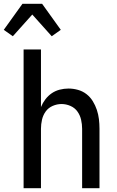

<svg xmlns="http://www.w3.org/2000/svg" viewBox="-52 -997 620 1017"><path d="M73 0V-735H165V-430Q174 -452 188.5 -471Q203 -490 222 -503Q241 -516 264 -522Q287 -528 311 -528Q336 -528 361 -521Q386 -514 406 -498.5Q426 -483 439.5 -461Q453 -439 461 -415Q469 -391 472 -366Q475 -341 475 -315V0H383V-315Q383 -339 377.5 -363Q372 -387 358 -406.5Q344 -426 321 -436Q298 -446 274 -446Q250 -446 227 -436Q204 -426 190 -406.5Q176 -387 170.5 -363Q165 -339 165 -315V0ZM16 -805 -32 -839 67 -977H171L270 -839L222 -805L119 -920Z"/></svg>

Font: Iosevka Semi-Condensed Medium
Style: Regular
Weight: 500
Monospace: yes
Designer: Belleve Invis
Foundry: Belleve Invis
Version: Version 27.3.5